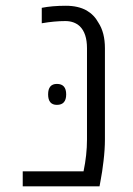

<svg xmlns="http://www.w3.org/2000/svg" viewBox="-20 -660 471 680"><path d="M60.5 0V-53.2H275.9Q288.1 -111.3 288.1 -166V-489.3Q288.1 -542 262.7 -566.9Q242.7 -585.4 211.4 -585.4Q172.9 -585.4 127.9 -577.6V-632.3Q164.6 -639.6 213.4 -639.6Q256.8 -639.6 286.6 -623Q313.5 -607.4 328.6 -579.6Q351.6 -544.4 351.6 -489.3V-166Q351.6 -131.3 346.7 -90.1Q341.8 -48.8 336.9 -24.4L332.5 0ZM181.6 -288.6Q150.4 -288.6 150.4 -325.7Q150.4 -362.8 181.6 -362.8Q214.4 -362.8 214.4 -325.7Q214.4 -288.6 181.6 -288.6Z"/></svg>

Font: Open Sans Light
Style: Regular
Weight: 300
Designer: Monotype Design Team
Foundry: Monotype Imaging Inc.
Version: Version 3.000; ttfautohint (v1.8.4)